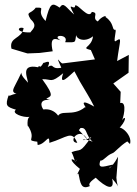

<svg xmlns="http://www.w3.org/2000/svg" viewBox="-20 -573 576 805"><path d="M298 104C277 85 266 96 315 135C294 181 299 156 309 155C317 195 320 224 357 207C342 191 398 166 379 170C425 215 463 230 450 176C491 220 471 222 468 172L475 84C441 147 418 138 461 116C426 120 385 143 401 100C413 103 425 80 450 70C462 67 480 40 515 19L473 -20L525 31C538 -10 471 -62 470 -26C515 -67 509 -97 489 -65C496 -69 516 -150 484 -141L486 -188L455 -223L519 -268L520 -343L471 -317C482 -404 494 -419 467 -402C450 -387 473 -455 462 -448C448 -448 460 -476 422 -502C430 -510 406 -505 390 -483C362 -498 398 -520 365 -523C352 -489 307 -558 295 -550C295 -523 256 -576 291 -512C255 -543 247 -567 230 -541C198 -563 190 -562 171 -485C126 -532 180 -542 130 -541C108 -511 87 -528 108 -493C135 -468 124 -457 107 -437C40 -436 56 -464 79 -455C72 -409 17 -419 28 -369L95 -349L146 -351L201 -358C186 -424 215 -410 234 -404C191 -428 272 -432 253 -396C307 -395 291 -393 302 -439C287 -413 332 -390 370 -421C364 -371 315 -375 361 -363L378 -324L242 -307C230 -309 209 -352 237 -289C191 -280 209 -310 180 -292C202 -336 152 -298 164 -313C142 -273 148 -309 140 -291C57 -308 103 -235 96 -225C100 -229 67 -252 70 -269C31 -184 16 -191 71 -170C42 -192 23 -166 16 -173C1 -130 7 -125 47 -113C25 -98 77 -79 104 -83C86 -73 103 -9 95 -49C140 18 77 14 143 22C129 -29 138 35 138 35C173 31 187 -18 187 26C263 3 281 -29 304 26C260 23 316 -48 347 13C299 -44 310 -19 317 -36C353 -43 332 15 397 37C315 -15 308 36 363 1C312 74 321 49 280 65C295 93 291 117 305 92ZM174 -159C190 -171 214 -163 157 -241C199 -242 191 -222 245 -266C224 -205 273 -258 292 -274L315 -231C335 -196 357 -163 375 -126C293 -173 354 -108 337 -124C283 -79 230 -121 219 -77C242 -64 216 -122 162 -114C152 -126 142 -158 189 -154Z"/></svg>

Font: Asimov Aggro
Style: Medium
Weight: 500
Designer: Google
Version: Version 2.000980; 2014